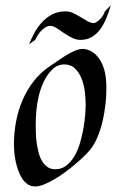

<svg xmlns="http://www.w3.org/2000/svg" viewBox="-20 -687 452 719"><path d="M377.9 -376Q379.4 -337.9 375.5 -301.3Q371.6 -264.6 364 -232.7Q356.4 -200.7 345.5 -174.6Q334.5 -148.4 321.8 -131.8Q313.5 -120.6 298.6 -105.7Q283.7 -90.8 265.1 -75Q246.6 -59.1 225.6 -43.5Q204.6 -27.8 184.1 -15.9Q163.6 -3.9 144.8 3.7Q126 11.2 111.8 11.2Q95.2 11.2 83 2.7Q70.8 -5.9 62 -19.8Q53.2 -33.7 47.4 -51Q41.5 -68.4 38.1 -85.7Q34.7 -103 33.4 -118.9Q32.2 -134.8 32.2 -146Q32.2 -189 40 -231.2Q47.9 -273.4 64.2 -311.5Q80.6 -349.6 105.5 -382.1Q130.4 -414.6 165 -438Q187.5 -453.1 205.6 -465.6Q223.6 -478 238.8 -486.3Q253.9 -494.6 266.4 -499.3Q278.8 -503.9 290 -503.9Q300.8 -503.9 315.2 -498Q329.6 -492.2 343 -477.8Q356.4 -463.4 366.2 -438.7Q376 -414.1 377.9 -376ZM300.8 -294.9Q300.8 -315.4 297.9 -341.8Q294.9 -368.2 286.1 -391.1Q277.3 -414.1 261.5 -429.9Q245.6 -445.8 219.2 -445.8Q208.5 -445.8 197 -441.2Q185.5 -436.5 175.8 -426.8Q156.2 -407.2 144.3 -382.1Q132.3 -356.9 125.5 -329.1Q118.7 -301.3 116.2 -272.9Q113.8 -244.6 113.8 -219.2Q113.8 -206.1 114.3 -188.7Q114.7 -171.4 117.2 -153.1Q119.6 -134.8 124.3 -116.7Q128.9 -98.6 137 -84.7Q145 -70.8 157.2 -62Q169.4 -53.2 187 -53.2Q210.4 -53.2 228 -66.7Q245.6 -80.1 258.3 -101.6Q271 -123 279.1 -149.9Q287.1 -176.8 292 -203.6Q296.9 -230.5 298.8 -254.6Q300.8 -278.8 300.8 -294.9ZM395 -667.5Q387.7 -641.6 377.9 -618.2Q368.2 -594.7 354.7 -576.7Q341.3 -558.6 323.2 -548.1Q305.2 -537.6 281.7 -537.6Q265.6 -537.6 250 -545.4Q234.4 -553.2 220.2 -562.7Q206.1 -572.3 193.8 -580.6Q181.6 -588.9 171.9 -589.8Q163.1 -591.3 153.3 -586.4Q145 -582.5 134 -571.5Q123 -560.5 111.8 -537.6L88.9 -521.5Q95.7 -538.1 106.4 -559.3Q117.2 -580.6 133.5 -599.6Q149.9 -618.7 172.6 -631.6Q195.3 -644.5 226.1 -644.5Q240.2 -644.5 254.6 -637.7Q269 -630.9 282.5 -622.6Q295.9 -614.3 308.3 -607.4Q320.8 -600.6 331.1 -600.6Q335 -600.6 341.1 -604.2Q347.2 -607.9 353.5 -614Q359.9 -620.1 365 -627.9Q370.1 -635.7 372.1 -643.6Z"/></svg>

Font: Quintessential
Style: Regular
Weight: 400
Designer: Astigmatic (AOETI)
Foundry: Astigmatic (AOETI)
Version: Version 1.000